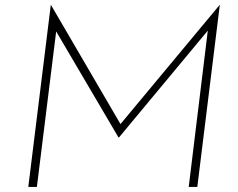

<svg xmlns="http://www.w3.org/2000/svg" viewBox="-20 -740 943 760"><path d="M126 0H92L181 -720H182L465 -235L447 -237L849 -720H850L761 0H727L805 -639L806 -623L451 -196H449L198 -623L205 -637Z"/></svg>

Font: Josefin Sans ExtraLight
Style: Italic
Weight: 250
Italic angle: -7°
Designer: Santiago Orozco
Foundry: Typemade
Version: Version 2.000